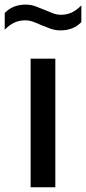

<svg xmlns="http://www.w3.org/2000/svg" viewBox="-59 -792 364 812"><path d="M70.5 0V-544H175V0ZM196.5 -663.5Q174.5 -663.5 154.2 -670.8Q134 -678 115 -686Q98 -694 81.2 -700Q64.5 -706 47.5 -706Q22.5 -706 2 -696.5Q-18.5 -687 -39 -666.5V-737Q-5.5 -772.5 49.5 -772.5Q72 -772.5 92.2 -765Q112.5 -757.5 131 -749.5Q148.5 -742 165 -735.8Q181.5 -729.5 198.5 -729.5Q224 -729.5 244.5 -739.2Q265 -749 285 -769V-698.5Q251.5 -663.5 196.5 -663.5Z"/></svg>

Font: Encode Sans Condensed Thin Medium
Style: Regular
Weight: 500
Version: Version 3.002